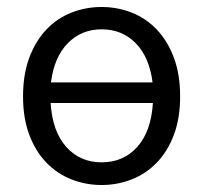

<svg xmlns="http://www.w3.org/2000/svg" viewBox="-20 -518 582 550"><path d="M271 12Q226 12 185 -4Q144 -20 113 -52Q82 -84 64 -131.5Q46 -179 46 -242Q46 -305 64 -353Q82 -401 113 -433.5Q144 -466 185 -482Q226 -498 271 -498Q316 -498 357 -482Q398 -466 429 -433.5Q460 -401 478 -353Q496 -305 496 -242Q496 -179 478 -131.5Q460 -84 429 -52Q398 -20 357 -4Q316 12 271 12ZM271 -434Q213 -434 174 -394Q135 -354 126 -282H417Q408 -354 369 -394Q330 -434 271 -434ZM271 -53Q334 -53 373.5 -97.5Q413 -142 418 -223H125Q130 -142 169.5 -97.5Q209 -53 271 -53Z"/></svg>

Font: CV Source Sans
Style: Regular
Weight: 400
Designer: Paul D. Hunt
Foundry: Adobe Systems Incorporated
Version: Version 3.001